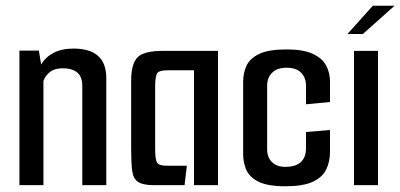

<svg xmlns="http://www.w3.org/2000/svg" viewBox="-20 -648 1401 672"><path d="M48 -471H116L124 -422Q139 -448 167.5 -463Q196 -478 237 -478Q352 -478 352 -375V0H268V-347Q268 -380 250 -394.5Q232 -409 200 -409Q172 -409 156 -397Q140 -385 132 -365V0H48Z M518 0Q480 0 463 -11.5Q446 -23 442.5 -51Q439 -79 439 -129V-365Q439 -424 461 -447Q483 -470 551 -470H743V0H659V-402H567Q534 -402 528.5 -389Q523 -376 523 -342V-129Q523 -89 530 -78.5Q537 -68 563 -68H634L626 0Z M979 4Q917 4 885 -12Q853 -28 842 -53.5Q831 -79 831 -109V-362Q831 -392 842.5 -417.5Q854 -443 886.5 -459Q919 -475 983 -475Q1042 -475 1075 -459.5Q1108 -444 1121.5 -418.5Q1135 -393 1135 -363V-291L1051 -283V-348Q1051 -376 1034 -393.5Q1017 -411 983 -411Q950 -411 932.5 -393.5Q915 -376 915 -348V-125Q915 -97 932 -80.5Q949 -64 978 -64Q1051 -64 1051 -130V-186L1135 -193V-116Q1135 -82 1121.5 -54.5Q1108 -27 1074 -11.5Q1040 4 979 4Z M1219 -470H1303V0H1219ZM1196 -529 1285 -628H1361L1250 -529Z"/></svg>

Font: Smooch Sans SemiBold
Style: Bold
Weight: 600
Designer: Robert E. Leuschke
Foundry: Robert E. Leuschke
Version: Version 1.010; ttfautohint (v1.8.3)